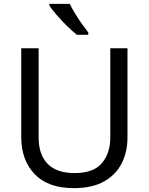

<svg xmlns="http://www.w3.org/2000/svg" viewBox="-20 -964 771 994"><path d="M640 -252Q640 -178 610 -118.5Q580 -59 518.5 -24.5Q457 10 362 10Q229 10 159.5 -62.5Q90 -135 90 -254V-714H180V-251Q180 -164 226.5 -116Q273 -68 367 -68Q464 -68 507.5 -119.5Q551 -171 551 -252V-714H640ZM341 -944Q352 -922 368.5 -894.5Q385 -867 403.5 -841Q422 -815 437 -796V-784H378Q355 -802 326 -830.5Q297 -859 272.5 -887.5Q248 -916 236 -934V-944Z"/></svg>

Font: Go Noto Kurrent-Regular
Style: Regular
Weight: 400
Designer: Monotype Design Team
Foundry: Monotype Imaging Inc.
Version: Version 2.012; ttfautohint (v1.8.4.7-5d5b)